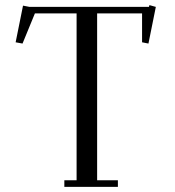

<svg xmlns="http://www.w3.org/2000/svg" viewBox="-20 -729 682 749"><path d="M41 -564 69.8 -707 95.2 -702.1H561L563 -709L587.9 -702.1L559.1 -559.1L534.2 -564V-676.8H358.9V-25.9H439.9V0H231V-25.9H278.8V-676.8H116.2L67.9 -559.1Z"/></svg>

Font: Dehuti Alt
Style: Book
Weight: 400
Version: Version 1.2